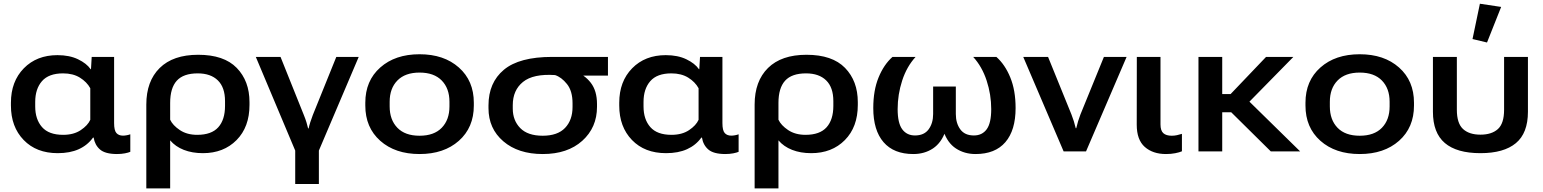

<svg xmlns="http://www.w3.org/2000/svg" viewBox="-20 -831 8472 1054"><path d="M296.9 9.8Q364.3 9.8 412.4 -12Q460.4 -33.7 490.7 -75.7H494.1Q500.5 -35.2 528.8 -10.5Q557.1 14.2 621.1 14.6Q646.5 14.6 666 10.7Q685.5 6.8 695.3 2.4V-93.8Q686 -90.3 675 -88.4Q664.1 -86.4 655.3 -86.4Q631.8 -86.4 619.1 -100.6Q606.4 -114.7 606.4 -155.3V-518.6H483.4L479.5 -451.2H477.5Q455.6 -482.9 408.4 -505.6Q361.3 -528.3 295.4 -528.3Q181.6 -528.3 110.8 -456.1Q40 -383.8 40 -267.1V-251.5Q40 -134.8 109.9 -62.5Q179.7 9.8 296.9 9.8ZM326.7 -90.8Q248 -90.8 210.7 -133.3Q173.3 -175.8 173.3 -246.6V-271.5Q173.3 -342.8 210.4 -385.5Q247.6 -428.2 326.2 -428.2Q380.9 -428.2 418.7 -404.8Q456.5 -381.3 475.6 -346.7V-173.3Q461.9 -142.6 423.3 -116.7Q384.8 -90.8 326.7 -90.8Z M783.2 203.1H914.1V-60.5Q942.9 -26.4 989 -8.3Q1035.2 9.8 1093.8 9.8Q1207.5 9.8 1278.6 -62Q1349.6 -133.8 1349.6 -254.9V-270.5Q1349.6 -386.2 1279.5 -458.3Q1209.5 -530.3 1067.9 -530.3Q930.2 -530.3 856.7 -457.8Q783.2 -385.3 783.2 -256.8ZM1062.5 -90.8Q1006.3 -90.8 967.3 -116.9Q928.2 -143.1 914.1 -173.8V-266.1Q914.1 -347.7 950.4 -387.9Q986.8 -428.2 1065.4 -428.2Q1136.7 -428.2 1176 -389.6Q1215.3 -351.1 1215.3 -275.9V-249.5Q1215.3 -173.8 1178.2 -132.3Q1141.1 -90.8 1062.5 -90.8Z M1600.6 179.2H1730.5V-4.4L1949.2 -518.6H1826.2L1697.3 -199.7Q1689.9 -180.7 1683.3 -159.9Q1676.8 -139.2 1674.3 -126H1671.4Q1668.5 -139.6 1662.6 -158.9Q1656.7 -178.2 1647.9 -199.7L1520 -518.6H1384.3L1600.6 -4.4Z M1985.4 -251.5Q1985.4 -130.9 2067.4 -58.1Q2149.4 14.6 2283.2 14.6Q2417 14.6 2499 -58.1Q2581.1 -130.9 2581.1 -251.5V-267.1Q2581.1 -387.7 2499 -460.4Q2417 -533.2 2283.2 -533.2Q2149.4 -533.2 2067.4 -460.4Q1985.4 -387.7 1985.4 -267.1ZM2119.1 -272.5Q2119.1 -345.7 2161.6 -389.2Q2204.1 -432.6 2283.2 -432.6Q2362.3 -432.6 2404.8 -389.2Q2447.3 -345.7 2447.3 -272.5V-246.6Q2447.3 -173.3 2405 -129.6Q2362.8 -85.9 2283.2 -85.9Q2203.6 -85.9 2161.4 -129.6Q2119.1 -173.3 2119.1 -246.6Z M2959.5 14.6Q3095.7 14.6 3176.5 -58.1Q3257.3 -130.9 3257.3 -244.6V-259.8Q3257.3 -332.5 3223.1 -376.7Q3189 -420.9 3129.4 -443.4L3130.4 -416H3317.4V-518.6H3010.7Q2830.6 -518.6 2746.1 -448Q2661.6 -377.4 2661.6 -252.4V-237.3Q2661.6 -125 2743.2 -55.2Q2824.7 14.6 2959.5 14.6ZM2959 -85.9Q2877 -85.9 2835.9 -127.9Q2794.9 -169.9 2794.9 -234.9V-253.9Q2794.9 -335.9 2851.1 -381.3Q2907.2 -426.8 3026.9 -418.9Q3062 -407.7 3092.5 -369.6Q3123 -331.5 3123 -264.2V-243.7Q3123 -171.9 3082 -128.9Q3041 -85.9 2959 -85.9Z M3636.2 9.8Q3703.6 9.8 3751.7 -12Q3799.8 -33.7 3830.1 -75.7H3833.5Q3839.8 -35.2 3868.2 -10.5Q3896.5 14.2 3960.4 14.6Q3985.8 14.6 4005.4 10.7Q4024.9 6.8 4034.7 2.4V-93.8Q4025.4 -90.3 4014.4 -88.4Q4003.4 -86.4 3994.6 -86.4Q3971.2 -86.4 3958.5 -100.6Q3945.8 -114.7 3945.8 -155.3V-518.6H3822.8L3818.8 -451.2H3816.9Q3794.9 -482.9 3747.8 -505.6Q3700.7 -528.3 3634.8 -528.3Q3521 -528.3 3450.2 -456.1Q3379.4 -383.8 3379.4 -267.1V-251.5Q3379.4 -134.8 3449.2 -62.5Q3519 9.8 3636.2 9.8ZM3666 -90.8Q3587.4 -90.8 3550 -133.3Q3512.7 -175.8 3512.7 -246.6V-271.5Q3512.7 -342.8 3549.8 -385.5Q3586.9 -428.2 3665.5 -428.2Q3720.2 -428.2 3758.1 -404.8Q3795.9 -381.3 3814.9 -346.7V-173.3Q3801.3 -142.6 3762.7 -116.7Q3724.1 -90.8 3666 -90.8Z M4122.6 203.1H4253.4V-60.5Q4282.2 -26.4 4328.4 -8.3Q4374.5 9.8 4433.1 9.8Q4546.9 9.8 4617.9 -62Q4689 -133.8 4689 -254.9V-270.5Q4689 -386.2 4618.9 -458.3Q4548.8 -530.3 4407.2 -530.3Q4269.5 -530.3 4196 -457.8Q4122.6 -385.3 4122.6 -256.8ZM4401.9 -90.8Q4345.7 -90.8 4306.6 -116.9Q4267.6 -143.1 4253.4 -173.8V-266.1Q4253.4 -347.7 4289.8 -387.9Q4326.2 -428.2 4404.8 -428.2Q4476.1 -428.2 4515.4 -389.6Q4554.7 -351.1 4554.7 -275.9V-249.5Q4554.7 -173.8 4517.6 -132.3Q4480.5 -90.8 4401.9 -90.8Z M4993.7 14.6Q5055.2 14.6 5101.6 -16.1Q5147.9 -46.9 5170.4 -111.3H5159.2Q5181.2 -46.4 5227.8 -15.9Q5274.4 14.6 5335.4 14.6Q5442.9 14.6 5499 -50.5Q5555.2 -115.7 5555.2 -237.8Q5555.2 -335 5526.1 -405.8Q5497.1 -476.6 5449.7 -518.6H5322.3Q5371.1 -465.3 5396.2 -388.7Q5421.4 -312 5421.4 -231.9Q5421.4 -155.3 5396.5 -121.3Q5371.6 -87.4 5326.2 -87.4Q5275.9 -87.4 5251.5 -121.1Q5227.1 -154.8 5227.1 -205.1V-356H5102.5V-205.1Q5102.5 -154.8 5077.9 -121.1Q5053.2 -87.4 5002.9 -87.4Q4958 -87.4 4932.9 -121.3Q4907.7 -155.3 4907.7 -231.9Q4907.7 -312 4932.6 -388.7Q4957.5 -465.3 5006.3 -518.6H4879.4Q4832 -476.6 4803 -405.8Q4773.9 -335 4773.9 -237.8Q4773.9 -115.7 4830.3 -50.5Q4886.7 14.6 4993.7 14.6Z M5597.2 -518.6 5818.8 0H5941.9L6164.6 -518.6H6040L5911.1 -202.6Q5903.8 -183.6 5898.4 -165.8Q5893.1 -147.9 5888.2 -127.4H5885.3Q5880.4 -147.9 5874.8 -165.8Q5869.1 -183.6 5861.8 -202.6L5733.4 -518.6Z M6380.9 14.6Q6408.7 14.6 6431.9 10Q6455.1 5.4 6468.3 -0.5V-96.2Q6454.6 -91.8 6440.7 -88.9Q6426.8 -85.9 6412.6 -85.9Q6381.8 -85.9 6366.2 -99.9Q6350.6 -113.8 6350.6 -148.4V-518.6H6220.7L6220.2 -146.5Q6220.2 -63.5 6264.4 -24.4Q6308.6 14.6 6380.9 14.6Z M6559.1 0H6689.5V-214.8H6738.8L6956.1 0H7117.2L6838.9 -272.9L7080.1 -518.6H6930.2L6735.4 -314.5H6689.5V-518.6H6559.1Z M7146.5 -251.5Q7146.5 -130.9 7228.5 -58.1Q7310.5 14.6 7444.3 14.6Q7578.1 14.6 7660.2 -58.1Q7742.2 -130.9 7742.2 -251.5V-267.1Q7742.2 -387.7 7660.2 -460.4Q7578.1 -533.2 7444.3 -533.2Q7310.5 -533.2 7228.5 -460.4Q7146.5 -387.7 7146.5 -267.1ZM7280.3 -272.5Q7280.3 -345.7 7322.8 -389.2Q7365.2 -432.6 7444.3 -432.6Q7523.4 -432.6 7565.9 -389.2Q7608.4 -345.7 7608.4 -272.5V-246.6Q7608.4 -173.3 7566.2 -129.6Q7523.9 -85.9 7444.3 -85.9Q7364.7 -85.9 7322.5 -129.6Q7280.3 -173.3 7280.3 -246.6Z M8106.9 9.8Q8235.4 9.8 8301.5 -45.2Q8367.7 -100.1 8367.7 -217.3V-518.6H8236.8V-228.5Q8236.8 -153.3 8202.9 -122.6Q8168.9 -91.8 8106.9 -91.8Q8044.9 -91.8 8011.2 -123Q7977.5 -154.3 7977.5 -228.5V-518.6H7846.2V-217.3Q7846.2 -101.6 7911.6 -45.9Q7977.1 9.8 8106.9 9.8ZM8143.1 -597.7 8220.7 -793 8104 -810.5 8063.5 -616.7Z"/></svg>

Font: Roboto Flex
Style: wght 600 wdth 140 opsz 13.0 GRAD 0.00 slnt 0.00 XTRA 468 XOPQ 96 YOPQ 79 YTLC 514 YTUC 712 YTAS 750 YTDE -203.00 YTFI 738
Weight: 600
Width: 8
Designer: Berlow after Robertson
Foundry: Google
Version: Version 3.100